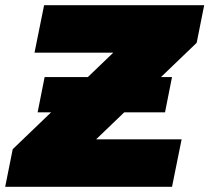

<svg xmlns="http://www.w3.org/2000/svg" viewBox="-43 -720 807 740"><path d="M-23 0 6 -145 479 -599 499 -517H90L127 -700H744L715 -555L242 -101L222 -183H657L620 0ZM102 -287 129 -423H620L593 -287Z"/></svg>

Font: Montserrat Thin Black
Style: Italic
Weight: 900
Italic angle: -11.3°
Version: Version 9.000